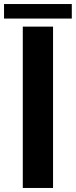

<svg xmlns="http://www.w3.org/2000/svg" viewBox="-73 -932 376 952"><path d="M40 0V-800H190V0ZM-53 -912H283V-840H-53Z"/></svg>

Font: Big Shoulders Stencil Display Black
Style: Regular
Weight: 900
Designer: Patric King
Foundry: XO Type Co
Version: Version 1.000